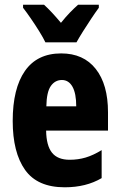

<svg xmlns="http://www.w3.org/2000/svg" viewBox="-20 -786 509 816"><path d="M240 -559Q335 -559 387 -493Q439 -427 439 -309V-231H176Q177 -167 201 -137Q225 -107 276 -107Q312 -107 344 -116.5Q376 -126 412 -148V-29Q346 10 255 10Q139 10 86.5 -64Q34 -138 34 -272Q34 -410 86 -484.5Q138 -559 240 -559ZM243 -446Q214 -446 196 -420.5Q178 -395 177 -334H304Q304 -389 288 -417.5Q272 -446 243 -446ZM173 -606Q164 -625 147 -652.5Q130 -680 111 -707.5Q92 -735 78 -753V-766H167Q198 -738 239 -689Q260 -715 277.5 -733Q295 -751 312 -766H400V-753Q386 -734 368 -707Q350 -680 333 -653Q316 -626 305 -606Z"/></svg>

Font: Noto Sans Ethiopic ExtraCondensed ExtraBold
Style: Regular
Weight: 800
Width: 2
Designer: Monotype Design Team
Foundry: Monotype Imaging Inc.
Version: Version 2.102; ttfautohint (v1.8.4.7-5d5b)